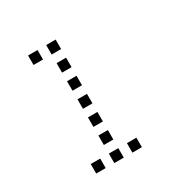

<svg xmlns="http://www.w3.org/2000/svg" viewBox="-150 -810 900 919"><g transform="rotate(-30 300.0 -350.0)"><path d="M124.8 -676.2Q123.8 -676.2 123.8 -676.2Q123.8 -676.2 123.8 -675.2V-624.8Q123.8 -623.8 123.8 -623.8Q123.8 -623.8 124.8 -623.8H175.2Q176.2 -623.8 176.2 -623.8Q176.2 -623.8 176.2 -624.8V-675.2Q176.2 -676.2 176.2 -676.2Q176.2 -676.2 175.2 -676.2ZM224.8 -676.2Q223.8 -676.2 223.8 -676.2Q223.8 -676.2 223.8 -675.2V-624.8Q223.8 -623.8 223.8 -623.8Q223.8 -623.8 224.8 -623.8H275.2Q276.2 -623.8 276.2 -623.8Q276.2 -623.8 276.2 -624.8V-675.2Q276.2 -676.2 276.2 -676.2Q276.2 -676.2 275.2 -676.2ZM224.8 -576.2Q223.8 -576.2 223.8 -576.2Q223.8 -576.2 223.8 -575.2V-524.8Q223.8 -523.8 223.8 -523.8Q223.8 -523.8 224.8 -523.8H275.2Q276.2 -523.8 276.2 -523.8Q276.2 -523.8 276.2 -524.8V-575.2Q276.2 -576.2 276.2 -576.2Q276.2 -576.2 275.2 -576.2ZM224.8 -476.2Q223.8 -476.2 223.8 -476.2Q223.8 -476.2 223.8 -475.2V-424.8Q223.8 -423.8 223.8 -423.8Q223.8 -423.8 224.8 -423.8H275.2Q276.2 -423.8 276.2 -423.8Q276.2 -423.8 276.2 -424.8V-475.2Q276.2 -476.2 276.2 -476.2Q276.2 -476.2 275.2 -476.2ZM224.8 -376.2Q223.8 -376.2 223.8 -376.2Q223.8 -376.2 223.8 -375.2V-324.8Q223.8 -323.8 223.8 -323.8Q223.8 -323.8 224.8 -323.8H275.2Q276.2 -323.8 276.2 -323.8Q276.2 -323.8 276.2 -324.8V-375.2Q276.2 -376.2 276.2 -376.2Q276.2 -376.2 275.2 -376.2ZM224.8 -276.2Q223.8 -276.2 223.8 -276.2Q223.8 -276.2 223.8 -275.2V-224.8Q223.8 -223.8 223.8 -223.8Q223.8 -223.8 224.8 -223.8H275.2Q276.2 -223.8 276.2 -223.8Q276.2 -223.8 276.2 -224.8V-275.2Q276.2 -276.2 276.2 -276.2Q276.2 -276.2 275.2 -276.2ZM224.8 -176.2Q223.8 -176.2 223.8 -176.2Q223.8 -176.2 223.8 -175.2V-124.8Q223.8 -123.8 223.8 -123.8Q223.8 -123.8 224.8 -123.8H275.2Q276.2 -123.8 276.2 -123.8Q276.2 -123.8 276.2 -124.8V-175.2Q276.2 -176.2 276.2 -176.2Q276.2 -176.2 275.2 -176.2ZM124.8 -76.2Q123.8 -76.2 123.8 -76.2Q123.8 -76.2 123.8 -75.2V-24.8Q123.8 -23.8 123.8 -23.8Q123.8 -23.8 124.8 -23.8H175.2Q176.2 -23.8 176.2 -23.8Q176.2 -23.8 176.2 -24.8V-75.2Q176.2 -76.2 176.2 -76.2Q176.2 -76.2 175.2 -76.2ZM224.8 -76.2Q223.8 -76.2 223.8 -76.2Q223.8 -76.2 223.8 -75.2V-24.8Q223.8 -23.8 223.8 -23.8Q223.8 -23.8 224.8 -23.8H275.2Q276.2 -23.8 276.2 -23.8Q276.2 -23.8 276.2 -24.8V-75.2Q276.2 -76.2 276.2 -76.2Q276.2 -76.2 275.2 -76.2ZM324.8 -76.2Q323.8 -76.2 323.8 -76.2Q323.8 -76.2 323.8 -75.2V-24.8Q323.8 -23.8 323.8 -23.8Q323.8 -23.8 324.8 -23.8H375.2Q376.2 -23.8 376.2 -23.8Q376.2 -23.8 376.2 -24.8V-75.2Q376.2 -76.2 376.2 -76.2Q376.2 -76.2 375.2 -76.2Z"/></g></svg>

Font: Doto Black
Style: Regular
Weight: 900
Monospace: yes
Version: Version 1.000